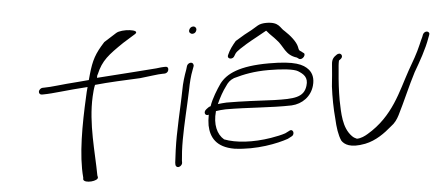

<svg xmlns="http://www.w3.org/2000/svg" viewBox="-52 -840 2396 1037"><g transform="rotate(-5 1146.0 -321.5)"><path d="M164 -432C162 -422 169 -414 178 -414H186C240 -414 313 -426 428 -433C423 -416 419 -399 415 -380C382 -235 351 -71 362 52L361 62C365 86 444 79 441 57L439 47C438 -78 418 -235 451 -380C456 -401 461 -422 469 -441C546 -449 632 -452 715 -456C765 -461 811 -469 839 -469H848C858 -469 868 -476 870 -486C873 -497 868 -505 857 -505H848C842 -505 828 -504 806 -501C761 -497 609 -487 483 -478C485 -485 484 -491 489 -497C519 -569 557 -597 641 -654L709 -696C742 -719 637 -730 607 -710L539 -667C486 -609 468 -576 446 -499C443 -490 441 -480 438 -470C420 -469 400 -467 379 -465C288 -459 235 -450 193 -450H186C176 -450 166 -441 164 -432Z M1001 -690C998 -679 1007 -670 1018 -670C1029 -670 1037 -677 1040 -688C1043 -699 1035 -709 1024 -709C1013 -709 1004 -701 1001 -690ZM936 -370C931 -347 927 -324 921 -298C915 -272 909 -245 903 -216L885 -128C877 -88 867 -15 864 15V26C864 31 866 34 869 37C880 47 901 33 901 18V8C902 1 903 -16 906 -43C916 -123 938 -214 957 -298C963 -324 968 -348 973 -371C980 -408 989 -445 1001 -475L1008 -494C1010 -499 1009 -504 1007 -508C1000 -521 979 -515 973 -500L967 -480C955 -448 943 -410 936 -370Z M1057 -258C1037 -243 1047 -220 1067 -227C1063 -206 1061 -187 1061 -169C1063 -105 1091 -49 1189 -32C1309 -16 1423 -40 1481 -60L1502 -71C1524 -81 1514 -116 1492 -102L1470 -91C1450 -84 1421 -78 1391 -73C1292 -57 1200 -63 1138 -87C1102 -117 1088 -173 1107 -241V-243C1124 -246 1141 -247 1160 -248C1284 -248 1404 -235 1517 -238C1576 -241 1625 -277 1641 -334C1652 -373 1644 -402 1627 -422C1600 -453 1555 -475 1415 -475C1254 -475 1183 -439 1145 -389C1124 -359 1095 -313 1081 -272C1070 -269 1065 -264 1057 -258ZM1121 -280C1136 -314 1155 -348 1174 -373C1185 -390 1197 -403 1220 -412C1276 -428 1331 -439 1410 -439C1484 -439 1547 -432 1568 -419C1595 -402 1621 -382 1606 -336C1587 -275 1534 -272 1426 -275C1344 -279 1250 -284 1168 -284C1152 -283 1136 -282 1121 -280ZM1199 -539C1189 -516 1224 -511 1233 -532L1239 -542C1248 -557 1284 -577 1304 -590C1339 -611 1381 -632 1415 -652C1416 -651 1419 -649 1420 -647C1436 -627 1450 -617 1467 -597C1503 -561 1505 -512 1568 -493L1579 -485C1598 -475 1623 -508 1604 -516L1594 -524C1581 -530 1582 -536 1579 -550C1573 -579 1543 -615 1515 -641C1490 -660 1491 -694 1419 -694C1402 -694 1385 -691 1373 -684C1349 -669 1327 -656 1297 -641L1247 -611C1228 -589 1211 -567 1199 -539Z M1754 -442C1752 -406 1747 -363 1743 -321C1740 -265 1741 -198 1746 -146C1748 -100 1754 -56 1768 -25C1782 -4 1813 19 1895 3C1955 -9 2004 -46 2040 -77C2065 -95 2077 -114 2088 -135C2124 -206 2158 -288 2195 -359C2227 -414 2264 -478 2285 -538L2290 -551C2292 -556 2293 -560 2291 -564C2284 -577 2264 -573 2257 -557L2252 -544C2248 -535 2241 -522 2234 -504C2216 -461 2188 -413 2163 -370C2104 -264 2055 -132 1912 -48C1897 -39 1875 -28 1853 -28C1846 -31 1835 -36 1827 -45C1779 -94 1780 -174 1778 -243C1778 -295 1781 -348 1786 -398C1788 -423 1789 -439 1793 -457C1799 -462 1809 -467 1811 -476C1813 -485 1807 -494 1797 -494C1792 -494 1788 -493 1784 -490C1767 -479 1756 -468 1754 -442Z"/></g></svg>

Font: Stray Cat
Style: UltExtObl
Weight: 400
Version: Version 1.0